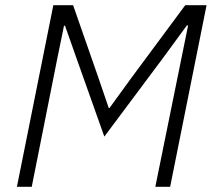

<svg xmlns="http://www.w3.org/2000/svg" viewBox="-20 -718 822 738"><path d="M577 0 679 -502 703 -620H698L608 -497L381 -193L273 -497L230 -619H226L202 -502L102 0H45L185 -698H261L359 -417L398 -303H401L483 -416L692 -698H774L634 0Z"/></svg>

Font: IBM Plex Sans Light
Style: Italic
Weight: 300
Italic angle: -11.31°
Designer: Mike Abbink, Paul van der Laan, Pieter van Rosmalen
Foundry: Bold Monday
Version: Version 3.201